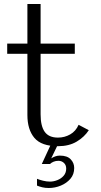

<svg xmlns="http://www.w3.org/2000/svg" viewBox="-20 -720 505 960"><path d="M270 11Q187 11 152 -30.5Q117 -72 117 -145V-451H16V-502H117V-700H183V-502H354V-451H183V-148Q183 -90 203.5 -61Q224 -32 270 -32Q303 -32 331 -48Q359 -64 373 -96L424 -69Q402 -35 363.5 -12Q325 11 270 11ZM224 220Q206 220 191.5 216.5Q177 213 165 208V174Q177 179 195 183.5Q213 188 230 188Q248 188 267 180.5Q286 173 298.5 158.5Q311 144 311 123Q311 105 299.5 94.5Q288 84 272 84Q259 84 248 88.5Q237 93 230 100H189L239 -8L274 -7L236 72Q245 66 256 62Q267 58 279 58Q316 58 333.5 76.5Q351 95 351 120Q351 152 332 174Q313 196 284 208Q255 220 224 220Z"/></svg>

Font: Panamera
Style: Regular
Weight: 400
Designer: Bastien Sozeau
Foundry: NBR — Bastien Sozeau
Version: Version 3.002; ttfautohint (v1.8.4.7-5d5b);gftools[0.9.33]